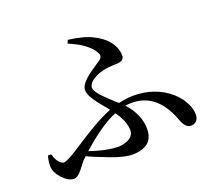

<svg xmlns="http://www.w3.org/2000/svg" viewBox="-128 -932 1256 1122"><g transform="rotate(-20 500.0 -371.0)"><path d="M557.6 -134.8Q556.6 -195.3 508.8 -260.7Q414.1 -222.7 284.2 -106.4Q388.7 -70.3 464.8 -70.3Q552.7 -79.1 557.6 -134.8ZM385.7 -738.3 394.5 -758.8Q495.1 -746.1 545.9 -717.8Q628.9 -676.8 654.3 -608.4Q662.1 -585.9 662.1 -563.5Q662.1 -532.2 618.2 -529.3Q610.4 -528.3 591.8 -528.3Q570.3 -527.3 560.5 -526.4Q500 -519.5 458 -489.3Q431.6 -469.7 430.7 -448.2Q430.7 -417 507.8 -347.7Q513.7 -342.8 524.4 -332Q542 -316.4 549.8 -309.6Q602.5 -321.3 641.6 -321.3Q777.3 -321.3 871.1 -240.2Q893.6 -219.7 909.2 -198.2Q948.2 -142.6 948.2 -94.7Q948.2 -52.7 915 -43Q907.2 -41 899.4 -41Q867.2 -41 847.7 -91.8Q844.7 -99.6 841.8 -107.4Q772.5 -284.2 621.1 -285.2Q599.6 -285.2 579.1 -282.2Q652.3 -201.2 652.3 -111.3Q652.3 -20.5 563.5 -2.9Q543.9 1 522.5 1Q471.7 1 389.6 -30.3Q294.9 -66.4 259.8 -84L239.3 -64.5Q234.4 -59.6 200.2 -14.6Q174.8 16.6 152.3 17.6Q118.2 17.6 79.1 -24.4Q45.9 -62.5 44.9 -99.6Q44.9 -132.8 54.7 -163.1H74.2Q89.8 -109.4 118.2 -95.7Q124 -92.8 128.9 -92.8Q147.5 -92.8 213.9 -134.8Q224.6 -141.6 237.3 -149.4Q391.6 -252 477.5 -286.1Q482.4 -288.1 487.3 -290Q479.5 -299.8 463.9 -318.4Q404.3 -388.7 393.6 -421.9Q388.7 -436.5 388.7 -449.2Q388.7 -490.2 475.6 -548.8Q525.4 -582 526.4 -583Q548.8 -599.6 538.1 -622.1Q537.1 -623 537.1 -624Q504.9 -688.5 385.7 -738.3Z"/></g></svg>

Font: GenYoMin JP SemiBold
Style: Regular
Weight: 600
Version: Version 1.001;PS 1;hotconv 16.6.51;makeotf.lib2.5.65220 DEVE